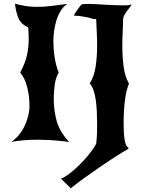

<svg xmlns="http://www.w3.org/2000/svg" viewBox="-20 -760 792 1036"><path d="M343 -739Q322 -725 307.5 -701.5Q293 -678 284.5 -650.5Q276 -623 272 -593.5Q268 -564 268 -537Q268 -518 269.5 -496.5Q271 -475 274.5 -452.5Q278 -430 283.5 -408.5Q289 -387 297 -369Q281 -342 275.5 -304Q270 -266 270 -228Q270 -164 286 -106.5Q302 -49 353 6Q299 -1 258.5 -3.5Q218 -6 185 -6Q140 -6 107 -3Q74 0 41 5Q62 -8 80 -29.5Q98 -51 111 -77Q124 -103 131.5 -132Q139 -161 139 -189Q139 -240 127 -288.5Q115 -337 89 -369Q117 -421 126 -464Q135 -507 135 -553Q135 -581 132 -613Q93 -629 79 -663.5Q65 -698 61 -740Q94 -731 122.5 -727Q151 -723 177 -723Q223 -723 262 -728.5Q301 -734 343 -739ZM309 204Q328 197 354 177.5Q380 158 407 131.5Q434 105 458.5 75Q483 45 499 16Q500 4 501 -4Q502 -12 502.5 -22Q503 -32 503.5 -46.5Q504 -61 504 -86Q504 -122 502.5 -157Q501 -192 496.5 -222Q492 -252 484 -275Q476 -298 464 -309Q488 -347 496 -400.5Q504 -454 504 -511Q504 -553 502 -588Q500 -623 499 -657Q486 -657 477.5 -659.5Q469 -662 457.5 -665Q446 -668 427.5 -671Q409 -674 378 -676Q386 -691 396 -705Q406 -719 417 -733Q420 -737 430.5 -738Q441 -739 456 -739Q473 -739 498 -737.5Q523 -736 550 -734.5Q577 -733 603 -732Q629 -731 647 -731Q681 -731 690 -737Q687 -729 679.5 -719.5Q672 -710 664 -699Q656 -688 650 -676.5Q644 -665 644 -653Q644 -623 642 -588.5Q640 -554 640 -512Q640 -455 647 -401Q654 -347 676 -309Q660 -270 653.5 -213.5Q647 -157 647 -94Q647 -40 652.5 -5.5Q658 29 673 38V43Q648 57 607 83Q566 109 521.5 139.5Q477 170 434 201Q391 232 362 256Z"/></svg>

Font: New Rocker
Style: Regular
Weight: 400
Designer: Pablo Impallari, Brenda Gallo, Rodrigo Fuenzalida
Foundry: Pablo Impallari, Brenda Gallo, Rodrigo Fuenzalida
Version: Version 1.000; ttfautohint (v0.93) -l 8 -r 50 -G 200 -x 14 -